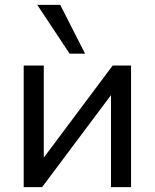

<svg xmlns="http://www.w3.org/2000/svg" viewBox="-20 -774 640 794"><path d="M78 0V-503H161V-86H134L446 -503H522V0H439V-418H467L154 0ZM268 -552 134 -754H229L332 -552Z"/></svg>

Font: Mulish Medium
Style: Regular
Weight: 500
Designer: Vernon Adams
Foundry: Vernon Adams
Version: Version 3.603; ttfautohint (v1.8.3)